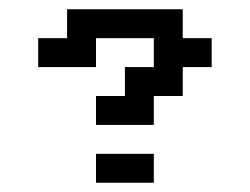

<svg xmlns="http://www.w3.org/2000/svg" viewBox="-20 -395 540 415"><path d="M125 -375H375V-312.5H437.5V-250H375V-187.5H312.5V-125H187.5V-187.5H250V-250H312.5V-312.5H187.5V-250H62.5V-312.5H125ZM187.5 -62.5H312.5V0H187.5Z"/></svg>

Font: Half Eighties
Style: Regular
Weight: 400
Monospace: yes
Designer: Jayvee Enaguas (HarvettFox96)
Version: 20191127.01dev02